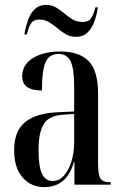

<svg xmlns="http://www.w3.org/2000/svg" viewBox="-20 -757 504 787"><path d="M161 10Q108 10 73 -29Q38 -68 38 -142Q38 -219 82.5 -256Q127 -293 218 -297L284 -300V-401Q284 -477 269 -506.5Q254 -536 219 -536Q183 -536 167.5 -503.5Q152 -471 152 -386Q71 -386 71 -444Q71 -492 115 -519Q159 -546 227 -546Q304 -546 343 -507Q382 -468 382 -373V-86Q382 -38 392.5 -24Q403 -10 431 -10H434V0H285V-93H283Q254 10 161 10ZM196 -15Q222 -15 241.5 -36.5Q261 -58 272.5 -94Q284 -130 284 -175V-290L241 -287Q182 -284 160 -249.5Q138 -215 138 -143Q138 -75 152 -45Q166 -15 196 -15ZM292 -606Q269 -606 250.5 -616.5Q232 -627 215.5 -641Q199 -655 181 -666Q163 -677 141 -677Q118 -677 107.5 -661.5Q97 -646 90 -616H80Q85 -647 95 -675Q105 -703 123 -720Q141 -737 169 -737Q192 -737 209.5 -726.5Q227 -716 243.5 -702Q260 -688 277.5 -677.5Q295 -667 318 -667Q343 -667 353.5 -682.5Q364 -698 371 -727H381Q377 -696 366.5 -668Q356 -640 338 -623Q320 -606 292 -606Z"/></svg>

Font: Noto Serif Display ExtraCondensed Medium
Style: Regular
Weight: 500
Width: 2
Designer: Monotype Design Team
Foundry: Monotype Imaging Inc.
Version: Version 2.009